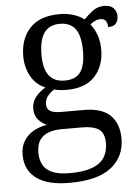

<svg xmlns="http://www.w3.org/2000/svg" viewBox="-56 -609 647 893"><g transform="rotate(-5 267.5 -163.0)"><path d="M233 240Q130 240 78 201Q26 162 26 92Q26 53 43 26Q60 -1 88.5 -17Q117 -33 151 -38Q129 -47 111.5 -66.5Q94 -86 94 -118Q94 -148 111.5 -171Q129 -194 159 -212Q115 -230 92 -272Q69 -314 69 -365Q69 -447 115.5 -496.5Q162 -546 255 -546Q291 -546 321.5 -535.5Q352 -525 368 -511Q385 -529 409 -547.5Q433 -566 464 -566Q494 -566 508 -550.5Q522 -535 522 -515Q522 -494 511.5 -480Q501 -466 474 -466Q474 -483 467 -494.5Q460 -506 443 -506Q428 -506 416.5 -500.5Q405 -495 393 -486Q410 -465 421.5 -435Q433 -405 433 -364Q433 -289 389 -240.5Q345 -192 255 -192Q243 -192 225 -194Q207 -196 199 -199Q181 -188 168 -172Q155 -156 155 -133Q155 -111 171.5 -101.5Q188 -92 224 -92H327Q413 -92 452 -52.5Q491 -13 491 55Q491 140 427.5 190Q364 240 233 240ZM236 195Q303 195 342.5 180Q382 165 399.5 137Q417 109 417 71Q417 23 390.5 5.5Q364 -12 314 -12H215Q185 -12 159 -3.5Q133 5 116.5 26.5Q100 48 100 88Q100 119 112.5 143.5Q125 168 155 181.5Q185 195 236 195ZM252 -236Q286 -236 307 -249.5Q328 -263 338 -292Q348 -321 348 -365Q348 -411 338 -441Q328 -471 306.5 -486Q285 -501 251 -501Q219 -501 197 -486Q175 -471 164.5 -440Q154 -409 154 -364Q154 -299 178.5 -267.5Q203 -236 252 -236Z"/></g></svg>

Font: Noto Serif Hentaigana EL
Style: Regular
Weight: 400
Designer: Kazuhiro Yamada
Foundry: nipponia
Version: Version 1.000